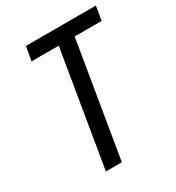

<svg xmlns="http://www.w3.org/2000/svg" viewBox="-177 -842 868 949"><g transform="rotate(-30 257.5 -367.5)"><path d="M148 0 257 -655H102L116 -735H515L502 -655H348L239 0Z"/></g></svg>

Font: Iosevka SS04 Medium Oblique
Style: Regular
Weight: 500
Italic angle: -9°
Monospace: yes
Designer: Belleve Invis
Foundry: Belleve Invis
Version: Version 19.0.0; ttfautohint (v1.8.4)